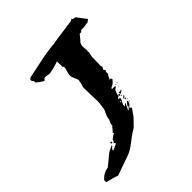

<svg xmlns="http://www.w3.org/2000/svg" viewBox="-200 -525 774 774"><g transform="rotate(-45 187.0 -138.0)"><path d="M282 -139Q270 -124 261.5 -121Q253 -118 252 -113V-111L259 -113L262 -111L263 -112H266Q268 -112 268.5 -111Q269 -110 271 -108Q260 -103 257 -95.5Q254 -88 251 -78L252 -75Q252 -74 246 -70.5Q240 -67 241 -66L248 -65V-61L252 -64Q252 -61 247 -51Q242 -41 239 -36L240 -33Q240 -31 239.5 -30Q239 -29 239 -27V-26Q245 -29 245.5 -31.5Q246 -34 251 -35Q251 -34 249 -29.5Q247 -25 244.5 -20Q242 -15 240 -10Q238 -5 238 -4Q240 -4 245 -9.5Q250 -15 250 -17V-18H248V-20Q250 -22 255.5 -29.5Q261 -37 263 -36V-32Q263 -22 256 -17Q249 -12 249 -7V-6H254L256 -2L254 1Q252 3 252 4L243 16L236 27L204 60Q188 69 176 78Q164 87 153 95.5Q142 104 130 111.5Q118 119 103 124L23 152L3 145L-29 137Q-29 135 -29.5 133Q-30 131 -30 129Q-30 125 -25 120Q-20 115 -13 110.5Q-6 106 2 103Q10 100 16 100L65 60L91 47L90 53L86 54L79 65L84 66L107 55L108 50L102 47Q106 45 107.5 41.5Q109 38 111 33L126 22Q129 22 131 20Q133 18 133 19L129 16L133 11Q134 11 140 3L146 -5L148 -4L151 -20Q154 -23 156.5 -32Q159 -41 159 -43Q159 -46 161 -51Q163 -56 166 -62Q169 -68 171 -73Q173 -78 173 -80Q173 -81 173.5 -86Q174 -91 175 -96.5Q176 -102 176.5 -107Q177 -112 177 -114L175 -196Q175 -201 178 -209Q181 -217 183 -233Q183 -238 177 -250Q171 -262 171 -267Q171 -276 172 -280.5Q173 -285 174.5 -289.5Q176 -294 177.5 -299.5Q179 -305 179 -314H175L174 -348Q161 -343 143 -338.5Q125 -334 118 -334Q112 -334 107 -335.5Q102 -337 96 -337Q94 -337 92.5 -336Q91 -335 90 -335L84 -328Q82 -328 76.5 -331.5Q71 -335 65.5 -339Q60 -343 56 -346.5Q52 -350 52 -350Q52 -353 52.5 -354Q53 -355 53 -357Q53 -358 49.5 -361Q46 -364 46 -369Q46 -375 58 -379H60Q97 -387 138.5 -395.5Q180 -404 218 -407L241 -411L320 -422Q328 -422 331.5 -424.5Q335 -427 337 -428L341 -423L353 -421L384 -380L369 -370L368 -372Q367 -372 358 -370Q349 -368 344 -368Q341 -368 339 -368.5Q337 -369 335 -369Q333 -369 330 -365.5Q327 -362 326 -362H318L301 -341Q290 -333 290 -316Q290 -311 290.5 -306Q291 -301 292 -295V-291L290 -289L292 -284Q290 -276 289.5 -272.5Q289 -269 288 -266Q287 -263 287 -259Q287 -255 287 -248L286 -207H289Q289 -202 286.5 -199Q284 -196 283 -194Q283 -189 285 -188.5Q287 -188 288 -184L284 -178L285 -170Q285 -168 279 -158.5Q273 -149 273 -146Q273 -145 274 -145Q279 -145 281 -147L280 -141ZM262 -84Q263 -84 264.5 -83.5Q266 -83 270 -82L275 -86Q275 -85 275.5 -84.5Q276 -84 276 -83Q276 -81 272.5 -79Q269 -77 264 -74Q262 -76 262 -80ZM268 -62H270Q270 -60 267 -56.5Q264 -53 260 -51H259Q258 -51 258 -52Q258 -54 262 -57.5Q266 -61 268 -62ZM102 37V39Q102 42 97 42Q94 42 94 39Q94 35 98 35Q100 35 102 37ZM256 -79Q260 -79 260 -75Q260 -71 256 -71Q253 -71 253 -75Q253 -77 256 -79ZM266 -49Q267 -47 267 -47Q267 -46 261 -45Q260 -45 260 -46Q260 -47 261.5 -49Q263 -51 264 -51Q266 -51 266 -49ZM241 -54H240Q239 -54 239 -52Q239 -49 241 -49Q243 -49 243 -51Q243 -54 241 -54ZM261 -71Q263 -69 263 -68Q263 -66 262 -66Q259 -66 259 -68Q259 -71 261 -71ZM286 -119Q288 -119 288 -117Q288 -115 286 -115Q284 -115 284 -117Q284 -119 286 -119ZM267 -31Q269 -31 269 -29Q269 -27 267 -27Q265 -27 265 -29Q265 -31 267 -31ZM268 -43Q270 -43 270 -41Q269 -40 268 -40H266V-41Q266 -43 268 -43ZM278 -114Q278 -112 276 -112H275V-114Q275 -116 277 -116Q278 -116 278 -115ZM280 -101 278 -96V-99Z"/></g></svg>

Font: East Sea Dokdo
Style: Regular
Weight: 400
Designer: YoonDesign Inc.
Foundry: YoonDesign Inc.
Version: Version 1.00